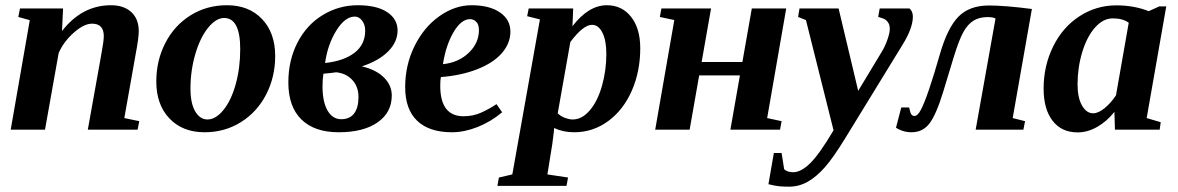

<svg xmlns="http://www.w3.org/2000/svg" viewBox="-20 -491 4460 727"><path d="M373 -354Q373 -401.4 328.6 -401.4Q297.9 -401.4 259.3 -367.2Q220.7 -333 202.1 -290L150.4 0H20.5L92.8 -414.6L49.3 -426.8L55.7 -459H218.8L214.8 -373.5Q290.5 -471.2 400.4 -471.2Q448.7 -471.2 477.1 -445.3Q505.4 -419.4 505.4 -372.6Q505.4 -347.2 493.2 -283.2L450.7 -43.9L507.3 -32.2L501 0H312.5L362.3 -277.8Q373 -334.5 373 -354Z M889.6 -305.2Q889.6 -422.9 828.6 -422.9Q797.9 -422.9 767.8 -385.7Q737.8 -348.6 719.5 -286.1Q701.2 -223.6 701.2 -155.8Q701.2 -99.6 719.2 -69.1Q737.3 -38.6 765.6 -38.6Q796.9 -38.6 826.2 -74.7Q855.5 -110.8 872.6 -172.4Q889.6 -233.9 889.6 -305.2ZM754.4 9.8Q671.4 9.8 621.6 -42.5Q571.8 -94.7 571.8 -182.6Q571.8 -261.7 606 -328.1Q640.1 -394.5 701.4 -432.9Q762.7 -471.2 839.4 -471.2Q922.4 -471.2 972.2 -418.9Q1022 -366.7 1022 -278.8Q1022 -199.7 987.8 -133.3Q953.6 -66.9 892.3 -28.6Q831.1 9.8 754.4 9.8Z M1463.4 -129.4Q1463.4 -64.9 1409.7 -27.6Q1356 9.8 1262.7 9.8Q1170.4 9.8 1121.1 -38.8Q1071.8 -87.4 1071.8 -178.7Q1071.8 -262.7 1106.4 -329.8Q1141.1 -397 1202.1 -434.1Q1263.2 -471.2 1334.5 -471.2Q1406.7 -471.2 1446 -445.1Q1485.4 -418.9 1485.4 -375.5Q1485.4 -332 1449.5 -296.1Q1413.6 -260.3 1350.1 -239.7Q1404.3 -227.1 1433.8 -197.5Q1463.4 -168 1463.4 -129.4ZM1201.2 -163.6Q1201.2 -105.5 1220.2 -72.5Q1239.3 -39.6 1272 -39.6Q1304.2 -39.6 1320.8 -61.3Q1337.4 -83 1337.4 -124Q1337.4 -162.6 1314.2 -188Q1291 -213.4 1252.9 -217.3Q1234.4 -214.4 1204.6 -211.9Q1201.2 -191.4 1201.2 -163.6ZM1210.9 -252.4Q1282.7 -260.3 1322.8 -291.5Q1362.8 -322.8 1362.8 -375Q1362.8 -397.5 1351.1 -412.8Q1339.4 -428.2 1323.7 -428.2Q1286.1 -428.2 1253.2 -374.8Q1220.2 -321.3 1210.9 -252.4Z M1912.6 -371.1Q1912.6 -327.1 1880.4 -290Q1848.1 -252.9 1787.4 -229Q1726.6 -205.1 1649.4 -199.2Q1647 -189.5 1647 -166Q1647 -50.8 1735.4 -50.8Q1771.5 -50.8 1802.2 -64.7Q1833 -78.6 1859.9 -96.7L1881.3 -65.9Q1838.4 -29.8 1788.1 -10Q1737.8 9.8 1691.4 9.8Q1605 9.8 1559.6 -33.7Q1514.2 -77.1 1514.2 -161.1Q1514.2 -245.1 1549.8 -316.9Q1585.4 -388.7 1644 -429.9Q1702.6 -471.2 1765.6 -471.2Q1833 -471.2 1872.8 -444.1Q1912.6 -417 1912.6 -371.1ZM1657.2 -248Q1716.8 -254.4 1755.1 -291.3Q1793.5 -328.1 1793.5 -377.4Q1793.5 -397.9 1783.4 -408.2Q1773.4 -418.5 1759.8 -418.5Q1726.1 -418.5 1697 -368.7Q1668 -318.8 1657.2 -248Z M2404.3 -308.1Q2404.3 -221.2 2372.6 -148.2Q2340.8 -75.2 2283.2 -32.7Q2225.6 9.8 2153.8 9.8Q2111.8 9.8 2078.1 -6.3L2077.1 7.8L2071.3 54.2L2052.7 169.4L2130.9 181.2L2125 212.9H1863.3L1869.1 181.2L1919.9 169.4L2024.4 -417.5L1976.1 -429.7L1981.9 -459H2150.4L2147.5 -391.6Q2208.5 -471.2 2277.8 -471.2Q2335 -471.2 2369.6 -427.2Q2404.3 -383.3 2404.3 -308.1ZM2275.9 -286.6Q2275.9 -337.9 2261 -367.4Q2246.1 -397 2221.7 -397Q2188.5 -397 2139.6 -332L2091.8 -62Q2103.5 -50.3 2119.9 -44.4Q2136.2 -38.6 2148.4 -38.6Q2183.6 -38.6 2213.1 -73Q2242.7 -107.4 2259.3 -165.8Q2275.9 -224.1 2275.9 -286.6Z M2781.7 -205.6H2627.4L2591.3 0H2460.9L2533.2 -415L2478.5 -426.8L2484.4 -459H2672.4L2636.7 -256.3H2791L2826.7 -459H2957L2884.8 -43.9L2939.5 -32.2L2933.6 0H2745.6Z M3436.5 -428.2Q3436.5 -384.3 3397 -320.8L3182.6 28.8Q3135.7 105.5 3103.8 141.8Q3071.8 178.2 3038.6 197Q3005.4 215.8 2968.3 215.8Q2943.4 215.8 2928.5 214.1Q2913.6 212.4 2889.6 206.5L2910.2 88.4H2939.5L2949.2 149.9Q2961.4 161.1 2983.4 161.1Q3012.7 161.1 3047.4 127.4Q3082 93.8 3136.2 2.4L3031.7 -415L3002 -426.8L3007.3 -459H3155.3L3229.5 -147L3317.9 -293.5Q3331.1 -314.9 3340.1 -340.6Q3349.1 -366.2 3349.1 -381.3Q3349.1 -394 3345 -402.1Q3340.8 -410.2 3334 -415.5Q3327.1 -420.9 3305.2 -427.2L3311 -459H3423.8Q3436.5 -447.8 3436.5 -428.2Z M3749.5 -420.9Q3739.7 -426.3 3719.7 -426.3Q3688.5 -426.3 3666.7 -413.1Q3645 -399.9 3628.4 -370.8Q3611.8 -341.8 3590.8 -273.4L3551.3 -143.1Q3524.9 -57.1 3499.5 -23.7Q3474.1 9.8 3431.6 9.8Q3413.1 9.8 3397.2 4.4Q3381.3 -1 3372.6 -7.3L3392.6 -84H3422.4L3426.8 -66.4Q3431.2 -51.8 3442.4 -51.8Q3454.1 -51.8 3466.6 -74.7Q3479 -97.7 3497.6 -151.9Q3516.1 -206.1 3539.1 -286.6Q3567.9 -386.2 3609.4 -428.2Q3650.9 -470.2 3724.6 -470.2Q3785.2 -470.2 3887.2 -457L3814.5 -43.9L3861.3 -32.2L3855 0H3674.3Z M4321.8 -43.9 4375 -28.3 4371.1 0H4201.7L4199.7 -67.4Q4170.9 -31.2 4134.5 -10.5Q4098.1 10.3 4060.5 10.3Q3999.5 10.3 3965.6 -33.7Q3931.6 -77.6 3931.6 -155.8Q3931.6 -241.2 3967.3 -314.2Q4002.9 -387.2 4066.7 -429Q4130.4 -470.7 4207 -470.7Q4274.4 -470.7 4329.6 -448.7L4369.6 -466.8H4396ZM4060.1 -171.4Q4060.1 -121.1 4076.9 -91.6Q4093.8 -62 4119.1 -62Q4138.7 -62 4162.6 -81.5Q4186.5 -101.1 4205.6 -129.9L4253.9 -404.8Q4231.9 -421.4 4193.4 -421.4Q4157.2 -421.4 4126.5 -387Q4095.7 -352.5 4077.9 -293.7Q4060.1 -234.9 4060.1 -171.4Z"/></svg>

Font: Liberation Serif
Style: Bold Italic
Weight: 700
Italic angle: -16.333°
Designer: Steve Matteson
Foundry: Ascender Corporation
Version: Version 2.1.5